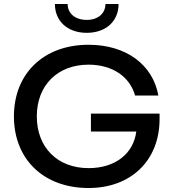

<svg xmlns="http://www.w3.org/2000/svg" viewBox="-20 -935 872 965"><path d="M437 -274H665C651 -163 560 -90 425 -90C269 -90 165 -194 165 -350C165 -506 269 -610 425 -610C545 -610 632 -550 659 -455H776C748 -610 614 -710 425 -710C200 -710 50 -566 50 -350C50 -134 200 10 425 10C639 10 782 -129 782 -337V-364H437ZM576 -915H510C510 -867 472 -835 416 -835C358 -835 320 -867 320 -915H256C256 -828 320 -770 416 -770C512 -770 576 -828 576 -915Z"/></svg>

Font: Goli Medium
Style: Regular
Weight: 500
Designer: jaikishan Patel
Foundry: MagicType
Version: Version 1.000;Glyphs 3.2 (3242)